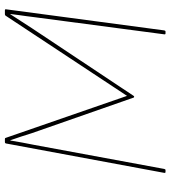

<svg xmlns="http://www.w3.org/2000/svg" viewBox="24 -719 695 783"><g transform="rotate(-90 371.5 -327.5)"><path d="M62 0Q57 0 58 -5L178 -651Q179 -655 183 -655H196Q198 -655 199 -654.5Q200 -654 201 -651L372 -157L699 -652Q701 -655 705 -655H721Q726 -655 725 -650L639 -5Q638 0 634 0H627Q622 0 623 -5L693 -535Q695 -551 697 -566.5Q699 -582 701.5 -598.5Q704 -615 706 -633H705Q691 -611 676.5 -589Q662 -567 648 -545L372 -130Q371 -128 369 -128H368Q366 -128 365 -130L220 -545Q213 -568 206 -589Q199 -610 191 -633H190Q186 -608 181.5 -584Q177 -560 172 -535L74 -5Q73 0 69 0Z"/></g></svg>

Font: Sofia Sans Hairline
Style: Italic
Weight: 1
Italic angle: -9°
Designer: Botio Nikoltchev, Ani Petrova
Foundry: lettersoup
Version: Version 4.102